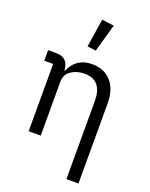

<svg xmlns="http://www.w3.org/2000/svg" viewBox="-181 -903 935 1196"><g transform="rotate(20 286.5 -305.0)"><path d="M311 -615 254 -622 283 -810 363 -799ZM413 200V-317Q413 -456 296 -456Q244 -456 207 -430.5Q170 -405 170 -358V0H90V-446H31V-516H85Q161 -516 169 -442L170 -432H174Q215 -528 320 -528Q400 -528 446.5 -476Q493 -424 493 -331V200Z"/></g></svg>

Font: Anuphan
Style: Regular
Weight: 400
Designer: Mike Abbink, Paul van der Laan, Pieter van Rosmalen, Mint Tantisuwanna
Foundry: Bold Monday; Cadson Demak
Version: Version 3.002;hotconv 1.0.109;makeotfexe 2.5.65596